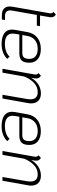

<svg xmlns="http://www.w3.org/2000/svg" viewBox="822 -1530 719 2403"><g transform="rotate(90 1181.5 -328.5)"><path d="M113 -124Q110 -109 110 -97Q110 -65 127.5 -48.5Q145 -32 178 -32H231L224 8H173Q118 8 89.5 -17.5Q61 -43 61 -90Q61 -106 64 -124L146 -590Q147 -595 147 -603Q147 -622 129 -639L162 -668Q180 -657 188 -643Q196 -629 196 -610Q196 -595 194 -586L174 -470H308L301 -430H167Z M403 -159Q400 -143 400 -127Q400 -30 531 -30Q578 -30 619 -44.5Q660 -59 689 -89L717 -59Q682 -24 634.5 -6.5Q587 11 531 11Q443 11 396.5 -22.5Q350 -56 350 -121Q350 -133 354 -159L382 -314Q396 -392 451 -436Q506 -480 592 -480Q674 -480 719.5 -442.5Q765 -405 765 -337Q765 -270 737.5 -240.5Q710 -211 648 -211H412ZM430 -312 419 -248H642Q682 -248 699.5 -269Q717 -290 717 -337Q717 -386 684 -413.5Q651 -441 592 -441Q525 -441 483 -407Q441 -373 430 -312Z M1274 -359Q1274 -338 1270 -319L1213 0H1166L1220 -312Q1223 -332 1223 -349Q1223 -441 1133 -441Q1064 -441 1014 -391Q964 -341 937 -270L889 0H841L912 -403Q913 -407 913 -415Q913 -425 909 -433.5Q905 -442 895 -452L928 -481Q946 -470 954 -456Q962 -442 962 -422Q962 -415 960 -399L953 -359Q986 -415 1036.5 -448Q1087 -481 1150 -481Q1208 -481 1241 -449Q1274 -417 1274 -359Z M1432 -159Q1429 -143 1429 -127Q1429 -30 1560 -30Q1607 -30 1648 -44.5Q1689 -59 1718 -89L1746 -59Q1711 -24 1663.5 -6.5Q1616 11 1560 11Q1472 11 1425.5 -22.5Q1379 -56 1379 -121Q1379 -133 1383 -159L1411 -314Q1425 -392 1480 -436Q1535 -480 1621 -480Q1703 -480 1748.5 -442.5Q1794 -405 1794 -337Q1794 -270 1766.5 -240.5Q1739 -211 1677 -211H1441ZM1459 -312 1448 -248H1671Q1711 -248 1728.5 -269Q1746 -290 1746 -337Q1746 -386 1713 -413.5Q1680 -441 1621 -441Q1554 -441 1512 -407Q1470 -373 1459 -312Z M2303 -359Q2303 -338 2299 -319L2242 0H2195L2249 -312Q2252 -332 2252 -349Q2252 -441 2162 -441Q2093 -441 2043 -391Q1993 -341 1966 -270L1918 0H1870L1941 -403Q1942 -407 1942 -415Q1942 -425 1938 -433.5Q1934 -442 1924 -452L1957 -481Q1975 -470 1983 -456Q1991 -442 1991 -422Q1991 -415 1989 -399L1982 -359Q2015 -415 2065.5 -448Q2116 -481 2179 -481Q2237 -481 2270 -449Q2303 -417 2303 -359Z"/></g></svg>

Font: KoHo Light
Style: Italic
Weight: 300
Italic angle: -10°
Version: Version 1.000; ttfautohint (v1.6)